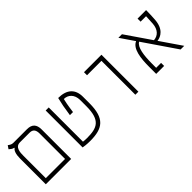

<svg xmlns="http://www.w3.org/2000/svg" viewBox="95 -1378 2153 2153"><g transform="rotate(-45 1172.0 -301.5)"><path d="M73.7 0H475.6V-467.3C475.6 -546.4 439.9 -585.9 360.8 -585.9H141.6C117.2 -585.9 96.7 -600.6 82 -611.8L55.7 -573.2C70.8 -560.5 86.9 -544.4 113.8 -539.1V-534.2C90.3 -520 73.7 -477.5 73.7 -409.7ZM201.2 -537.6H354.5C403.3 -537.6 427.2 -510.3 427.2 -451.7V-48.3H122.1V-400.4C122.1 -453.6 124 -537.6 201.2 -537.6Z M770.5 9.3C967.8 9.3 1062.5 -55.2 1062.5 -296.9V-399.4C1062.5 -518.1 994.1 -585.9 856 -585.9C838.9 -516.6 827.1 -458.5 813 -356.9H861.8C875 -457.5 886.7 -509.3 892.6 -533.2C957 -533.2 1014.2 -486.8 1014.2 -395V-297.9C1014.2 -73.2 925.8 -39.1 767.6 -39.1C739.7 -39.1 719.7 -41 706.1 -43V-585.9H657.7V0C672.9 2.9 712.9 9.3 770.5 9.3Z M1493.7 0H1542V-585.9H1265.1V-537.6H1493.7Z M2211.4 0H2269L2096.7 -251.5C2158.2 -258.8 2236.3 -302.2 2244.6 -442.9C2247.1 -483.9 2250 -534.2 2250 -585.9H2114.7V-537.6H2201.2C2200.2 -499.5 2198.2 -460.4 2195.3 -424.3C2189 -339.8 2143.1 -289.6 2073.7 -284.7L1867.2 -585.9H1810.5L1924.8 -418.9C1840.3 -383.3 1824.2 -247.6 1824.2 -111.3V0H1950.2V-48.3H1872.1V-111.3C1872.1 -248 1887.7 -359.4 1944.3 -390.6Z"/></g></svg>

Font: Cascadia Code PL ExtraLight
Style: Regular
Weight: 200
Monospace: yes
Designer: Aaron Bell
Foundry: Saja Typeworks
Version: Version 2404.023